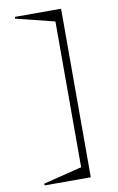

<svg xmlns="http://www.w3.org/2000/svg" viewBox="-91 -750 563 917"><g transform="rotate(-10 190.5 -291.5)"><path d="M272.9 -700.2V117.2H49.8L47.9 108.9L235.8 62V-645L47.9 -691.9L49.8 -700.2Z"/></g></svg>

Font: Halibut Exp Thin
Style: Regular
Weight: 250
Width: 7
Designer: Matteo Maggi
Foundry: Collletttivo
Version: Version 3.080 | FøM Fix